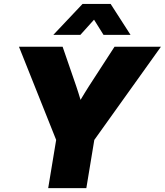

<svg xmlns="http://www.w3.org/2000/svg" viewBox="-20 -968 848 988"><path d="M228 0 269 -248 77.6 -727.5H302.2L372.6 -523.4Q378.4 -506.3 383.8 -489Q389.2 -471.7 394.5 -454.1Q404.8 -471.7 415.5 -489Q426.3 -506.3 437 -523.4L569.3 -727.5H808.1L465.3 -248L424.3 0ZM393.6 -788.6H254.9V-789.1L404.8 -947.8H549.3L651.4 -789.1V-788.6H512.7L463.9 -866.7Z"/></svg>

Font: Inter Display Black
Style: Italic
Weight: 900
Italic angle: -9.39999°
Designer: Rasmus Andersson
Foundry: rsms
Version: Version 4.000;git-a52131595